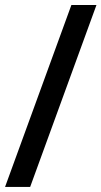

<svg xmlns="http://www.w3.org/2000/svg" viewBox="-38 -735 399 755"><path d="M-18.1 0 242.7 -715.3H341.3L80.6 0Z"/></svg>

Font: Elstob 10pt SemiBold
Style: Italic
Weight: 600
Italic angle: -20°
Designer: Peter S. Baker
Version: Version 1.015